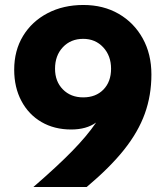

<svg xmlns="http://www.w3.org/2000/svg" viewBox="-20 -751 664 771"><path d="M315 -731Q395 -731 456.5 -695.5Q518 -660 553 -597Q588 -534 588 -452Q588 -368 561.5 -294.5Q535 -221 478 -149.5Q421 -78 328 0H114Q211 -84 270.5 -145Q330 -206 366 -259Q327 -231 266 -231Q198 -231 146.5 -261Q95 -291 66 -345.5Q37 -400 37 -471Q37 -548 72.5 -606.5Q108 -665 171 -698Q234 -731 315 -731ZM314 -595Q264 -595 232.5 -561.5Q201 -528 201 -475Q201 -424 232.5 -392Q264 -360 314 -360Q365 -360 395.5 -391.5Q426 -423 426 -475Q426 -527 394.5 -561Q363 -595 314 -595Z"/></svg>

Font: Wix Madefor Text ExtraBold
Style: Regular
Weight: 800
Designer: Dalton Maag Ltd
Foundry: Dalton Maag Ltd
Version: Version 3.100